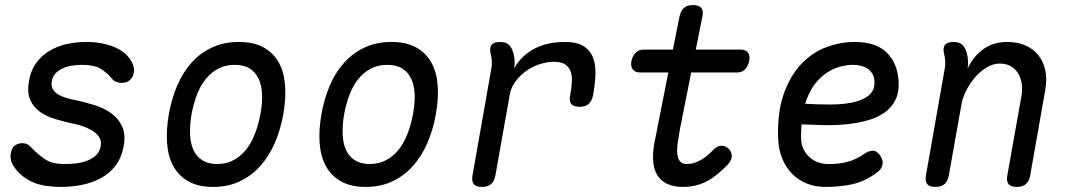

<svg xmlns="http://www.w3.org/2000/svg" viewBox="-20 -725 4240 755"><path d="M219 10Q189 10 162 6Q135 2 112 -7.5Q89 -17 69 -32.5Q49 -48 34 -71Q26 -82 23 -96Q20 -110 23 -124Q27 -146 40 -154Q53 -162 68 -162Q78 -162 86.5 -158Q95 -154 104 -144Q131 -116 158.5 -98Q186 -80 234 -80Q251 -80 274 -82Q297 -84 318.5 -91.5Q340 -99 356 -113Q372 -127 376 -150Q380 -172 369 -187.5Q358 -203 339.5 -213.5Q321 -224 300 -230.5Q279 -237 262 -240Q230 -247 196.5 -257Q163 -267 137.5 -285Q112 -303 99 -332Q86 -361 94 -406Q101 -448 122 -477Q143 -506 173.5 -524.5Q204 -543 241.5 -551.5Q279 -560 319 -560Q384 -560 433 -538.5Q482 -517 501 -475Q506 -464 507 -455Q508 -446 506 -439Q504 -423 491.5 -411Q479 -399 459 -399Q450 -399 438.5 -402.5Q427 -406 419 -417Q399 -441 374 -455.5Q349 -470 303 -470Q281 -470 260.5 -466.5Q240 -463 224 -455Q208 -447 197.5 -435.5Q187 -424 184 -407Q180 -387 188.5 -373.5Q197 -360 211.5 -352Q226 -344 244 -339Q262 -334 278 -331Q315 -323 352 -311.5Q389 -300 417 -280Q445 -260 460 -228.5Q475 -197 466 -149Q458 -105 435 -74.5Q412 -44 378.5 -25.5Q345 -7 304 1.5Q263 10 219 10Z M818 10Q760 10 721.5 -11.5Q683 -33 662 -71Q641 -109 637 -161.5Q633 -214 644 -276Q655 -338 677.5 -390Q700 -442 734 -479.5Q768 -517 814.5 -538.5Q861 -560 919 -560Q978 -560 1016.5 -538.5Q1055 -517 1076 -479.5Q1097 -442 1101 -390Q1105 -338 1094 -276Q1083 -214 1060 -161.5Q1037 -109 1002.5 -71Q968 -33 922 -11.5Q876 10 818 10ZM834 -80Q869 -80 897 -94.5Q925 -109 946 -134.5Q967 -160 981.5 -196.5Q996 -233 1004 -276Q1012 -319 1010.5 -354.5Q1009 -390 997 -415.5Q985 -441 962 -455.5Q939 -470 903 -470Q867 -470 839 -455.5Q811 -441 790 -415.5Q769 -390 755 -354Q741 -318 733 -275Q726 -232 727.5 -196Q729 -160 741 -134.5Q753 -109 776 -94.5Q799 -80 834 -80Z M1418 10Q1360 10 1321.5 -11.5Q1283 -33 1262 -71Q1241 -109 1237 -161.5Q1233 -214 1244 -276Q1255 -338 1277.5 -390Q1300 -442 1334 -479.5Q1368 -517 1414.5 -538.5Q1461 -560 1519 -560Q1578 -560 1616.5 -538.5Q1655 -517 1676 -479.5Q1697 -442 1701 -390Q1705 -338 1694 -276Q1683 -214 1660 -161.5Q1637 -109 1602.5 -71Q1568 -33 1522 -11.5Q1476 10 1418 10ZM1434 -80Q1469 -80 1497 -94.5Q1525 -109 1546 -134.5Q1567 -160 1581.5 -196.5Q1596 -233 1604 -276Q1612 -319 1610.5 -354.5Q1609 -390 1597 -415.5Q1585 -441 1562 -455.5Q1539 -470 1503 -470Q1467 -470 1439 -455.5Q1411 -441 1390 -415.5Q1369 -390 1355 -354Q1341 -318 1333 -275Q1326 -232 1327.5 -196Q1329 -160 1341 -134.5Q1353 -109 1376 -94.5Q1399 -80 1434 -80Z M1875 10Q1852 10 1843 -1Q1834 -12 1838 -35L1912 -455Q1915 -470 1914 -485Q1913 -500 1909 -515Q1904 -538 1913.5 -549Q1923 -560 1946 -560Q1969 -560 1981 -549Q1993 -538 1999 -515Q2003 -501 2003.5 -485.5Q2004 -470 2002 -456Q2028 -504 2078.5 -532Q2129 -560 2203 -560Q2248 -560 2274 -544Q2300 -528 2311 -501Q2322 -474 2321.5 -438Q2321 -402 2314 -362L2312 -350Q2307 -327 2294.5 -316Q2282 -305 2259 -305Q2236 -305 2226.5 -316Q2217 -327 2222 -350L2224 -362Q2228 -385 2229 -406.5Q2230 -428 2223.5 -445Q2217 -462 2202 -472Q2187 -482 2158 -482Q2132 -482 2103.5 -473Q2075 -464 2050.5 -447Q2026 -430 2007.5 -405.5Q1989 -381 1984 -350L1928 -35Q1924 -12 1911 -1Q1898 10 1875 10Z M2893 -530Q2913 -530 2921.5 -517.5Q2930 -505 2926 -485Q2922 -465 2910 -452.5Q2898 -440 2878 -440H2698L2655 -224Q2648 -186 2644.5 -159Q2641 -132 2644 -114.5Q2647 -97 2656 -88.5Q2665 -80 2681 -80Q2709 -80 2735.5 -95.5Q2762 -111 2783 -134Q2800 -152 2816 -152Q2832 -152 2844 -141Q2857 -130 2857.5 -113Q2858 -96 2843 -79Q2823 -58 2803 -41.5Q2783 -25 2762 -13.5Q2741 -2 2717 4Q2693 10 2666 10Q2629 10 2603.5 -2Q2578 -14 2564.5 -36.5Q2551 -59 2548.5 -90.5Q2546 -122 2553 -161L2608 -440H2497Q2477 -440 2468 -452.5Q2459 -465 2463 -485Q2467 -505 2479.5 -517.5Q2492 -530 2512 -530H2626L2652 -660Q2657 -683 2669.5 -694Q2682 -705 2705 -705Q2728 -705 2737.5 -694Q2747 -683 2742 -660L2716 -530Z M3440 -115Q3454 -95 3450 -76.5Q3446 -58 3425 -44Q3381 -12 3333.5 -1Q3286 10 3225 10Q3185 10 3152 -3.5Q3119 -17 3094.5 -42Q3070 -67 3056 -101.5Q3042 -136 3040 -178Q3036 -282 3061.5 -354.5Q3087 -427 3130.5 -473Q3174 -519 3229.5 -539.5Q3285 -560 3341 -560Q3422 -560 3464.5 -520.5Q3507 -481 3513 -412Q3517 -365 3501.5 -333Q3486 -301 3456.5 -281Q3427 -261 3387.5 -250.5Q3348 -240 3304.5 -236Q3261 -232 3216.5 -233Q3172 -234 3132 -236Q3131 -224 3130.5 -211Q3130 -198 3130 -184Q3130 -159 3139 -140Q3148 -121 3162.5 -107.5Q3177 -94 3196.5 -87Q3216 -80 3237 -80Q3260 -80 3278 -82Q3296 -84 3312.5 -88.5Q3329 -93 3344 -100Q3359 -107 3374 -117Q3397 -133 3412.5 -132.5Q3428 -132 3440 -115ZM3146 -317Q3194 -314 3244 -314Q3294 -314 3334 -322.5Q3374 -331 3398 -351.5Q3422 -372 3418 -409Q3417 -424 3410 -435.5Q3403 -447 3392.5 -454.5Q3382 -462 3367 -466Q3352 -470 3334 -470Q3310 -470 3282.5 -462.5Q3255 -455 3229 -437.5Q3203 -420 3181.5 -390.5Q3160 -361 3146 -317Z M3729 -560Q3752 -560 3764 -549Q3776 -538 3782 -515Q3786 -501 3786.5 -485.5Q3787 -470 3785 -456Q3808 -504 3847 -532Q3886 -560 3941 -560Q3981 -560 4012 -546.5Q4043 -533 4063 -508Q4083 -483 4090.5 -448Q4098 -413 4090 -370L4031 -35Q4027 -12 4014 -1Q4001 10 3978 10Q3955 10 3946 -1Q3937 -12 3941 -35L3996 -344Q4001 -370 3998 -393.5Q3995 -417 3984.5 -435Q3974 -453 3956 -464Q3938 -475 3911 -475Q3884 -475 3858.5 -459Q3833 -443 3813 -419.5Q3793 -396 3779 -368Q3765 -340 3761 -316L3711 -35Q3707 -12 3694 -1Q3681 10 3658 10Q3635 10 3626 -1Q3617 -12 3621 -35L3695 -455Q3698 -470 3697 -485Q3696 -500 3692 -515Q3687 -538 3696.5 -549Q3706 -560 3729 -560Z"/></svg>

Font: Maple Mono NL
Style: Italic
Weight: 400
Italic angle: -10°
Monospace: yes
Designer: subframe7536
Version: Version 7.000